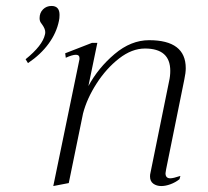

<svg xmlns="http://www.w3.org/2000/svg" viewBox="-20 -615 698 645"><path d="M178 -545Q170 -505 143.5 -468.5Q117 -432 74 -403L66 -416Q123 -462 131 -499Q132 -502 132 -507Q132 -518 122 -532Q121 -533 117 -539Q113 -545 113 -554Q113 -572 124.5 -583.5Q136 -595 153 -595Q180 -595 180 -565Q180 -553 178 -545ZM538 -46 536 -33Q536 -16 552 -16Q562 -16 586 -24L583 -13Q569 -2 552.5 4Q536 10 522 10Q506 10 495 2Q484 -6 484 -22Q484 -29 485 -32L548 -342Q552 -359 552 -377Q552 -452 467 -452Q423 -452 380 -418.5Q337 -385 304.5 -334.5Q272 -284 259 -234L211 0L159 10L247 -416V-420Q247 -431 235 -431Q223 -431 201 -421L199 -436L289 -471H307L277 -326Q310 -387 365 -433.5Q420 -480 481 -480Q604 -480 604 -386Q604 -370 599 -347Z"/></svg>

Font: Taviraj ExtraLight
Style: Italic
Weight: 275
Italic angle: -12°
Designer: Katatrad Team
Foundry: CadsonDemak
Version: Version 1.001